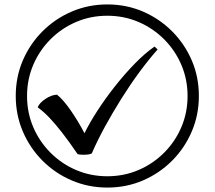

<svg xmlns="http://www.w3.org/2000/svg" viewBox="-20 -782 968 866"><path d="M355 -84Q338 -84 330 -87Q289 -147 258 -186.5Q227 -226 201.5 -252.5Q176 -279 150 -298Q158 -318 185 -336Q212 -354 237 -355Q265 -333 299 -284Q333 -235 361 -181Q384 -228 420 -283.5Q456 -339 499.5 -394Q543 -449 589 -496Q635 -543 677 -572L691 -559Q651 -514 609 -457Q567 -400 527.5 -337Q488 -274 453.5 -211Q419 -148 394 -90Q384 -84 355 -84ZM464 64Q379 64 304 32Q229 0 172 -57Q115 -114 83 -189Q51 -264 51 -349Q51 -435 83 -509.5Q115 -584 172 -641Q229 -698 304 -730Q379 -762 464 -762Q550 -762 624.5 -730Q699 -698 756 -641Q813 -584 845 -509.5Q877 -435 877 -349Q877 -264 845 -189Q813 -114 756 -57Q699 0 624.5 32Q550 64 464 64ZM464 13Q539 13 604.5 -15Q670 -43 720 -93Q770 -143 798 -208.5Q826 -274 826 -349Q826 -424 798 -489.5Q770 -555 720 -605Q670 -655 604.5 -683Q539 -711 464 -711Q389 -711 323.5 -683Q258 -655 208 -605Q158 -555 130 -489.5Q102 -424 102 -349Q102 -274 130 -208.5Q158 -143 208 -93Q258 -43 323.5 -15Q389 13 464 13Z"/></svg>

Font: kannada115
Style: Book
Weight: 400
Designer: Jelle Bosma - Monotype Design Team
Foundry: Monotype Imaging Inc.
Version: Version 2.003